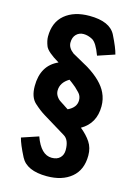

<svg xmlns="http://www.w3.org/2000/svg" viewBox="-132 -954 733 1032"><g transform="rotate(15 234.5 -438.0)"><path d="M234.4 8.3Q122.1 8.3 88.6 -56.9Q55.2 -122.1 46.9 -156.7L140.6 -188Q174.3 -94.2 234.4 -94.2Q264.2 -94.2 280.5 -110.6Q296.9 -127 296.9 -153.8Q296.9 -210.4 265.6 -229L140.6 -305.2Q111.3 -322.8 79.1 -352.1Q46.9 -381.3 46.9 -443.4Q46.9 -558.1 137.7 -598.6Q69.3 -638.7 58.1 -667.2Q46.9 -695.8 46.9 -718.8Q46.9 -798.8 97.9 -841.3Q148.9 -883.8 234.4 -883.8Q348.6 -883.8 381.1 -818.6Q413.6 -753.4 421.9 -718.8L328.1 -687.5Q303.7 -753.9 278.6 -767.6Q253.4 -781.2 229 -781.2Q204.6 -781.2 188.2 -764.6Q171.9 -748 171.9 -718.8Q171.9 -689.5 203.1 -666Q281.7 -622.6 293 -615.7Q378.4 -563 405.8 -503.9Q421.9 -470.2 421.9 -430.7Q421.9 -335.4 344.7 -291Q380.4 -262.2 401.1 -231Q421.9 -199.7 421.9 -156.7Q421.9 -76.7 370.8 -34.2Q319.8 8.3 234.4 8.3ZM296.9 -430.7Q296.9 -455.1 280.5 -471.7Q264.2 -488.3 257.8 -494.1Q251.5 -500 235.6 -512Q219.7 -523.9 218.8 -524.4Q171.9 -496.6 171.9 -451.7Q171.9 -435.1 181.2 -420.9Q190.4 -406.7 203.1 -398.9L250 -368.2Q296.9 -390.1 296.9 -430.7Z"/></g></svg>

Font: Oswald-Regular
Style: Regular
Weight: 400
Designer: vernon adams
Foundry: vernon adams
Version: Version 2.002; ttfautohint (v0.92.18-e454-dirty) -l 8 -r 50 